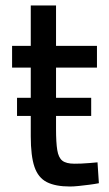

<svg xmlns="http://www.w3.org/2000/svg" viewBox="-20 -668 397 699"><path d="M42 -246V-312H312V-246ZM235 11Q182 11 150.5 -5Q119 -21 105.5 -60.5Q92 -100 92 -172V-422H24V-501H92V-648H184V-501H333V-422H184V-198Q184 -149 188.5 -121.5Q193 -94 207 -83Q221 -72 251 -72Q261 -72 276 -72.5Q291 -73 307 -74.5Q323 -76 335 -77L340 -1Q325 2 305.5 4.5Q286 7 267 9Q248 11 235 11Z"/></svg>

Font: Cairo Play SemiBold
Style: Regular
Weight: 600
Designer: Mohamed Gaber, Accademia di Belle Arti di Urbino
Foundry: Kief Type Foundry, Accademia di Belle Arti di Urbino
Version: Version 3.130;gftools[0.9.24]